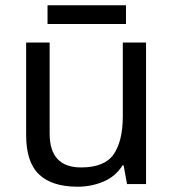

<svg xmlns="http://www.w3.org/2000/svg" viewBox="-20 -697 658 727"><path d="M533 -536V0H461L448 -71H444Q418 -29 372 -9.5Q326 10 274 10Q177 10 128 -36.5Q79 -83 79 -185V-536H168V-191Q168 -63 287 -63Q376 -63 410.5 -113Q445 -163 445 -257V-536ZM457 -677V-606H160V-677Z"/></svg>

Font: Noto Sans Wancho
Style: Regular
Weight: 400
Designer: Monotype Design Team
Foundry: Monotype Imaging Inc.
Version: Version 2.001; ttfautohint (v1.8.4.7-5d5b)